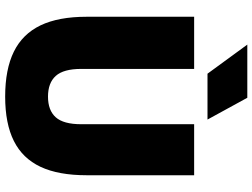

<svg xmlns="http://www.w3.org/2000/svg" viewBox="-140 -852 1001 762"><g transform="rotate(90 361.0 -470.5)"><path d="M46 -313.5V-740H253V-292Q253 -221.5 280.8 -190.8Q308.5 -160 363 -160Q417.5 -160 445 -190.8Q472.5 -221.5 472.5 -292V-740H675V-313.5Q675 -201.5 641.5 -130.2Q608 -59 539 -24.5Q470 10 363 10Q254.5 10 184.5 -24.5Q114.5 -59 80.2 -130.2Q46 -201.5 46 -313.5ZM272 -793 156.5 -951H367.5L454 -793Z"/></g></svg>

Font: Encode Sans SemiCondensed Black
Style: Regular
Weight: 900
Width: 4
Designer: Multiple Designers
Foundry: Impallari Type
Version: Version 2.000